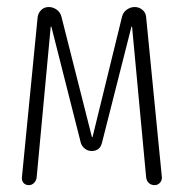

<svg xmlns="http://www.w3.org/2000/svg" viewBox="-20 -540 540 560"><path d="M43.9 -22.5 89.8 -490.2Q91.8 -502.9 100.6 -511.2Q109.4 -519.5 122.1 -519.5Q134.8 -519.5 145.5 -511.7Q156.2 -503.9 159.2 -491.2L248 -140.6L249 -139.6L250 -140.6L335.9 -491.2Q338.9 -503.9 349.6 -511.7Q360.4 -519.5 373 -519.5Q385.7 -519.5 395.5 -511.2Q405.3 -502.9 406.2 -490.2L452.1 -23.4Q453.1 -14.6 446.8 -7.3Q440.4 0 430.7 0Q420.9 0 414.1 -6.3Q407.2 -12.7 406.2 -23.4L365.2 -461.9L364.3 -462.9L363.3 -461.9L277.3 -123Q271.5 -99.6 247.1 -99.6Q236.3 -99.6 227.5 -106.4Q218.8 -113.3 215.8 -123L129.9 -461.9L128.9 -462.9L127.9 -461.9L86.9 -22.5Q85.9 -13.7 79.6 -6.8Q73.2 0 64 0Q54.7 0 48.8 -6.3Q43 -12.7 43.9 -22.5Z"/></svg>

Font: Rounded-X Mgen+ 1mn light
Style: Regular
Weight: 200
Designer: [Source Han Sans]
Ryoko NISHIZUKA  (kana & ideographs); Paul D. Hunt (Latin, Greek & Cyrillic); Wenlong ZHANG  (bopomofo
Version: Version 1.059.20150602